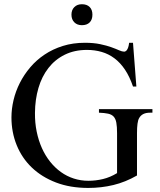

<svg xmlns="http://www.w3.org/2000/svg" viewBox="-20 -882 763 917"><path d="M696.8 -343.8Q676.8 -343.8 664.1 -337.2Q651.4 -330.6 644.5 -317.9Q639.2 -309.1 636.7 -291Q634.3 -272.9 634.3 -246.1V-43.9Q579.1 -12.2 521.5 1.7Q463.9 15.6 401.4 15.6Q314.9 15.6 247.1 -10.5Q179.2 -36.6 131.8 -82Q84.5 -127.4 59.6 -189Q34.7 -250.5 34.7 -321.3Q34.7 -361.8 44.7 -404.1Q54.7 -446.3 74.7 -485.8Q94.7 -525.4 124.3 -560.3Q153.8 -595.2 192.9 -621.3Q231.9 -647.5 280.3 -662.6Q328.6 -677.7 385.7 -677.7Q427.2 -677.7 458.3 -671.1Q489.3 -664.6 511.7 -656.5Q534.2 -648.4 548.8 -641.8Q563.5 -635.3 572.8 -635.3Q575.7 -635.3 579.3 -637Q583 -638.7 586.4 -643.6Q589.8 -648.4 592.5 -656.5Q595.2 -664.6 596.7 -677.7H615.2L631.3 -468.8H615.2Q599.1 -516.1 576.9 -549.3Q554.7 -582.5 526.6 -603.5Q498.5 -624.5 465.6 -634Q432.6 -643.6 395.5 -643.6Q335.4 -643.6 289.1 -620.6Q242.7 -597.7 211.2 -557.1Q179.7 -516.6 163.6 -461.7Q147.5 -406.7 147 -342.8Q146.5 -295.4 155.3 -252.9Q164.1 -210.4 180.2 -174.6Q196.3 -138.7 219.5 -109.6Q242.7 -80.6 271 -60.3Q299.3 -40 332.5 -29.3Q365.7 -18.6 402.3 -18.6Q437.5 -18.6 471.9 -26.9Q506.3 -35.2 539.1 -55.2V-246.1Q539.1 -277.3 535.6 -296.1Q532.2 -314.9 522.7 -325.2Q513.2 -335.4 496.3 -339.1Q479.5 -342.8 452.6 -343.8V-360.8H708V-343.8ZM421.4 -812Q421.4 -788.1 408.2 -774.9Q395 -761.7 371.1 -761.7Q348.6 -761.7 335 -775.4Q321.3 -789.1 321.3 -812Q321.3 -834.5 335 -848.1Q348.6 -861.8 371.1 -861.8Q395 -861.8 408.2 -848.6Q421.4 -835.4 421.4 -812Z"/></svg>

Font: Doulos SIL Phon
Style: Regular
Weight: 400
Designer: Walt Agee, Victor Gaultney, Peter Martin, Debbi Hosken, Becca Hirsbrunner
Foundry: SIL International
Version: Version 5.000